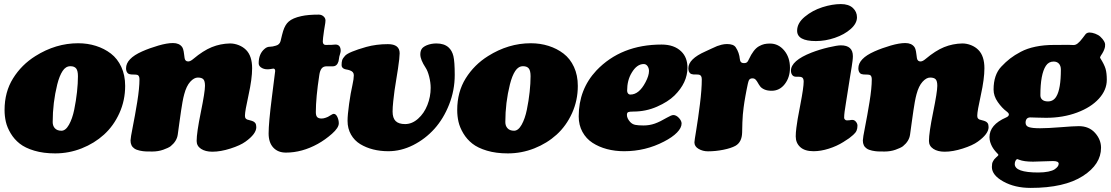

<svg xmlns="http://www.w3.org/2000/svg" viewBox="-20 -730 5458 943"><path d="M2.4 -189.5Q2.4 -278.3 44.2 -345.2Q85.9 -412.1 153.8 -454.6Q253.9 -517.6 363.8 -517.6Q410.2 -517.6 451.2 -504.6Q492.2 -491.7 524.7 -466.8Q557.1 -441.9 575.9 -401.1Q594.7 -360.4 594.7 -308.1Q594.7 -236.8 566.4 -174.3Q538.1 -111.8 490.7 -68.8Q443.4 -25.9 380.9 -1.2Q318.4 23.4 251 23.4Q193.4 23.4 148.4 10Q103.5 -3.4 76.7 -24.7Q49.8 -45.9 32.5 -75Q15.1 -104 8.8 -131.8Q2.4 -159.7 2.4 -189.5ZM281.7 -87.9Q302.2 -87.9 318.8 -117.4Q335.4 -147 344.5 -191.2Q353.5 -235.4 358.2 -278.3Q362.8 -321.3 362.8 -355.5Q362.8 -382.8 354 -393.8Q345.2 -404.8 325.7 -404.8Q302.7 -404.8 287.4 -381.3Q272 -357.9 261.2 -315.4Q238.8 -225.6 238.8 -130.4Q238.8 -112.3 249 -100.6Q260.3 -87.9 281.7 -87.9Z M1109.9 -516.6Q1131.3 -516.6 1152.8 -508.1Q1174.3 -499.5 1189 -484.4Q1218.3 -454.6 1218.3 -394.5Q1218.3 -342.8 1200.7 -263.2Q1183.1 -183.6 1183.1 -163.1Q1183.1 -153.8 1185.3 -150.1Q1187.5 -146.5 1193.4 -143.1Q1195.3 -142.1 1216.3 -136.7Q1223.6 -134.3 1228.5 -130.9Q1232.9 -127.4 1233.9 -125.5Q1238.8 -118.2 1238.8 -105.5Q1238.8 -72.3 1185.5 -34.2Q1160.6 -16.1 1112.1 -0.5Q1063.5 15.1 1022.9 15.1Q988.8 15.1 967.3 1Q945.8 -13.2 945.8 -37.6Q945.8 -78.1 966.3 -178.5Q986.8 -278.8 986.8 -308.6Q986.8 -332 978.8 -340.6Q970.7 -349.1 951.7 -349.1Q933.1 -349.1 914.3 -328.4Q895.5 -307.6 884.8 -267.1Q880.4 -251.5 876.2 -228.3Q872.1 -205.1 869.4 -186.3Q866.7 -167.5 861.3 -129.2Q856 -90.8 853 -68.8Q848.6 -36.6 817.9 -11.7Q806.6 -3.4 781.7 5.4Q756.8 14.2 727.5 14.2Q706.5 14.2 694.8 13.7Q683.1 13.2 666.5 9.8Q649.9 6.3 640.1 -0.5Q621.1 -13.2 621.1 -40Q621.1 -52.2 632.1 -107.2Q643.1 -162.1 654.1 -229.7Q665 -297.4 665 -340.3Q665 -356.4 656.7 -361.3Q651.4 -364.3 624.5 -364.3L614.7 -366.2Q610.4 -367.7 607.4 -370.6Q599.1 -378.9 599.1 -394.5Q599.1 -442.4 678.2 -477.5Q715.8 -494.1 758.1 -506.3Q800.3 -518.6 829.6 -518.6Q860.4 -518.6 874.5 -499Q877.4 -494.6 879.4 -488.5Q881.3 -482.4 882.1 -477.5Q882.8 -472.7 884.3 -462.2Q885.7 -451.7 886.7 -444.3Q889.6 -428.2 904.3 -428.2Q915 -428.2 929.2 -440.4Q978 -481.4 1020.3 -498.5Q1062.5 -515.6 1109.9 -516.6Z M1531.2 -179.2Q1531.2 -162.1 1537.8 -155Q1544.4 -147.9 1559.6 -147.9Q1569.3 -147.9 1580.1 -151.9Q1589.4 -154.3 1604 -164.1Q1614.7 -170.9 1618.7 -170.9Q1629.9 -170.9 1637 -155.5Q1644 -140.1 1644 -124.5Q1644 -102.5 1610.6 -73Q1577.1 -43.5 1541 -23.4Q1463.4 19.5 1384.3 19.5Q1345.2 19.5 1322.3 -5.1Q1299.3 -29.8 1299.3 -74.7Q1299.3 -126.5 1315.4 -252.9Q1331.5 -379.4 1331.5 -380.9Q1331.5 -393.1 1322.3 -393.1Q1320.8 -393.1 1311.8 -391.4Q1302.7 -389.6 1293.5 -389.6Q1274.4 -389.6 1261.2 -399.4Q1250.5 -407.2 1250.5 -419.4Q1250.5 -466.3 1280.3 -490.7Q1291.5 -500.5 1306.2 -500.5Q1318.4 -500.5 1335.4 -505.9Q1353 -510.7 1357.9 -527.8Q1366.2 -563.5 1370.6 -577.6Q1380.4 -608.9 1397.9 -624Q1417.5 -641.6 1460.4 -650.9Q1493.2 -658.2 1545.4 -658.2Q1559.1 -658.2 1568.8 -649.7Q1578.6 -641.1 1578.6 -629.4Q1578.6 -623.5 1577.6 -617.2Q1576.7 -610.8 1574.7 -599.6Q1572.8 -588.4 1571.3 -578.6Q1565.4 -537.6 1565.4 -526.9Q1565.4 -509.8 1579.1 -509.3Q1591.3 -508.8 1609.9 -509.8Q1612.3 -509.8 1617.9 -510.5Q1623.5 -511.2 1627.4 -511.2Q1653.3 -511.2 1653.3 -480Q1653.3 -475.1 1650.1 -464.8Q1647 -454.6 1646.5 -452.1Q1646 -450.2 1644.8 -441.4Q1643.6 -432.6 1642.6 -428.7Q1635.3 -404.3 1614.7 -404.3H1584Q1567.9 -404.3 1559.6 -393.6Q1551.3 -382.8 1548.3 -361.8Q1531.2 -250.5 1531.2 -179.2Z M1887.2 12.7Q1847.7 12.7 1812.7 3.9Q1777.8 -4.9 1749.3 -22.2Q1720.7 -39.6 1703.9 -69.1Q1687 -98.6 1687 -136.7Q1687 -165.5 1694.6 -219.7Q1702.1 -273.9 1710.9 -312Q1717.8 -343.3 1717.8 -360.4Q1717.8 -377.4 1699.7 -383.8Q1698.7 -383.8 1697 -384.8Q1695.3 -385.7 1694.3 -385.7Q1692.9 -386.2 1689.7 -387Q1686.5 -387.7 1684.3 -388.2Q1682.1 -388.7 1681.2 -388.7L1673.3 -390.6Q1657.7 -396 1657.7 -410.2Q1657.7 -425.3 1660.6 -434.6Q1663.6 -443.8 1674.8 -456.1Q1691.4 -474.6 1778.8 -499.5Q1828.6 -513.2 1885.3 -513.2Q1942.9 -513.2 1942.9 -468.3Q1942.9 -447.8 1934.6 -392.1Q1933.1 -381.8 1927 -344.5Q1920.9 -307.1 1917.7 -285.2Q1914.6 -263.2 1911.4 -232.7Q1908.2 -202.1 1908.2 -182.1Q1908.2 -150.4 1923.1 -135.5Q1938 -120.6 1969.7 -120.6Q2003.9 -120.6 2033.4 -147Q2063 -173.3 2079.1 -214.1Q2095.2 -254.9 2095.2 -298.3Q2095.2 -324.7 2087.9 -353.5Q2080.6 -382.3 2070.3 -397.5Q2044.4 -437 2044.4 -462.4Q2044.4 -478.5 2050.8 -489Q2057.1 -499.5 2076.2 -507.8Q2098.1 -516.6 2123.5 -516.6Q2161.1 -516.6 2182.6 -497.6Q2200.2 -481.9 2206.8 -454.6Q2213.4 -427.2 2213.4 -361.8Q2213.4 -286.6 2186 -217Q2158.7 -147.5 2113.8 -97.4Q2068.8 -47.4 2009.3 -17.3Q1949.7 12.7 1887.2 12.7Z M2225.6 -189.5Q2225.6 -278.3 2267.3 -345.2Q2309.1 -412.1 2377 -454.6Q2477.1 -517.6 2586.9 -517.6Q2633.3 -517.6 2674.3 -504.6Q2715.3 -491.7 2747.8 -466.8Q2780.3 -441.9 2799.1 -401.1Q2817.9 -360.4 2817.9 -308.1Q2817.9 -236.8 2789.6 -174.3Q2761.2 -111.8 2713.9 -68.8Q2666.5 -25.9 2604 -1.2Q2541.5 23.4 2474.1 23.4Q2416.5 23.4 2371.6 10Q2326.7 -3.4 2299.8 -24.7Q2272.9 -45.9 2255.6 -75Q2238.3 -104 2231.9 -131.8Q2225.6 -159.7 2225.6 -189.5ZM2504.9 -87.9Q2525.4 -87.9 2542 -117.4Q2558.6 -147 2567.6 -191.2Q2576.7 -235.4 2581.3 -278.3Q2585.9 -321.3 2585.9 -355.5Q2585.9 -382.8 2577.1 -393.8Q2568.4 -404.8 2548.8 -404.8Q2525.9 -404.8 2510.5 -381.3Q2495.1 -357.9 2484.4 -315.4Q2461.9 -225.6 2461.9 -130.4Q2461.9 -112.3 2472.2 -100.6Q2483.4 -87.9 2504.9 -87.9Z M3229.5 -511.2Q3291.5 -511.2 3326.2 -477.1Q3356.4 -447.8 3356.4 -397.9Q3356.4 -323.7 3292.5 -260.7Q3261.2 -230 3206.8 -206.1Q3152.3 -182.1 3091.3 -182.1Q3071.3 -182.1 3065.2 -179.2Q3059.1 -176.3 3059.1 -165.5Q3059.1 -148.9 3074.7 -131.3Q3085.4 -119.6 3100.3 -116.7Q3115.2 -113.8 3140.6 -113.8Q3169.9 -113.8 3196 -123Q3222.2 -132.3 3255.9 -152.3Q3277.8 -165 3287.1 -165Q3301.3 -165 3314.9 -150.4Q3327.6 -136.2 3327.6 -123.5Q3327.6 -102.1 3304.9 -78.9Q3282.2 -55.7 3241.2 -34.7Q3150.4 12.7 3045.4 12.7Q3000.5 12.7 2960.9 2.2Q2921.4 -8.3 2890.1 -28.6Q2858.9 -48.8 2840.6 -82.3Q2822.3 -115.7 2822.3 -158.2Q2822.3 -291 2909.2 -383.8Q3030.8 -511.2 3229.5 -511.2ZM3076.2 -265.6Q3118.7 -265.6 3150.4 -326.2Q3167.5 -358.4 3167.5 -381.3Q3167.5 -393.1 3161.6 -403.3Q3154.3 -415.5 3141.6 -415.5Q3107.9 -415.5 3082.5 -372.6Q3060.1 -335.9 3060.1 -284.2Q3060.1 -276.4 3064.5 -271Q3068.8 -265.6 3076.2 -265.6Z M3761.7 -516.1Q3803.2 -516.1 3831.5 -482.2Q3859.9 -448.2 3859.9 -397Q3859.9 -350.1 3834.5 -317.1Q3809.1 -284.2 3770 -284.2Q3749 -284.2 3734.6 -290.5Q3720.2 -296.9 3713.6 -305.7Q3707 -314.5 3702.1 -323.5Q3697.3 -332.5 3691.2 -338.9Q3685.1 -345.2 3675.8 -345.2Q3663.1 -345.2 3658.4 -336.2Q3653.8 -327.1 3646 -284.7Q3645 -280.3 3641.1 -258.3Q3637.2 -236.3 3636.2 -229.7Q3635.3 -223.1 3632.3 -202.4Q3629.4 -181.6 3628.4 -167.2Q3627.4 -152.8 3626.2 -129.2Q3625 -105.5 3625 -79.6Q3624 -31.7 3591.8 -13.7Q3570.3 -2 3532.5 5.6Q3494.6 13.2 3457 13.2Q3431.6 13.2 3411.1 1.2Q3390.6 -10.7 3390.6 -30.8Q3390.6 -38.1 3399.7 -92.3Q3408.7 -146.5 3417.7 -218.5Q3426.8 -290.5 3426.8 -340.3Q3426.8 -360.4 3413.1 -363.3Q3408.7 -364.3 3386.2 -364.3L3376.5 -366.2Q3372.1 -367.7 3369.1 -370.6Q3360.8 -378.9 3360.8 -394.5Q3360.8 -440.4 3444.8 -477.5Q3453.1 -481.4 3473.9 -491Q3494.6 -500.5 3502.2 -503.7Q3509.8 -506.8 3523.7 -510.3Q3537.6 -513.7 3550.8 -513.7Q3583.5 -513.7 3593.8 -497.1Q3610.8 -471.7 3613.8 -439Q3615.7 -419.9 3633.8 -419.9Q3643.6 -419.9 3648.4 -423.8Q3653.3 -427.7 3657.7 -438Q3668.9 -462.4 3681.4 -478.8Q3693.8 -495.1 3707.8 -502.9Q3721.7 -510.7 3733.9 -513.4Q3746.1 -516.1 3761.7 -516.1Z M3895 -579.1Q3895 -616.7 3932.9 -647.9Q3970.7 -679.2 4019.3 -694.6Q4067.9 -710 4109.9 -710Q4147.9 -710 4168.5 -691.2Q4189 -672.4 4189 -645Q4189 -614.7 4158 -587.4Q4127 -560.1 4080.3 -544.2Q4033.7 -528.3 3987.3 -528.3Q3895 -528.3 3895 -579.1ZM3911.1 -217.3Q3927.2 -300.8 3927.2 -329.1Q3927.2 -345.2 3918.9 -350.1Q3913.6 -353 3904.3 -353H3891.6Q3885.7 -353 3880.9 -354.5Q3876.5 -356 3873.5 -358.9Q3864.7 -367.7 3864.7 -382.8Q3864.7 -432.1 3965.8 -471.7Q4006.3 -487.3 4049.1 -497.3Q4091.8 -507.3 4109.9 -507.3Q4168.9 -507.3 4168.9 -454.1Q4168.9 -444.3 4167.2 -430.9Q4165.5 -417.5 4163.1 -402.1Q4160.6 -386.7 4154.5 -349.6Q4148.4 -312.5 4142.6 -273.9Q4140.1 -257.8 4135.3 -228Q4130.4 -198.2 4128.2 -181.4Q4126 -164.6 4126 -151.4Q4126 -146.5 4130.1 -142.6Q4134.3 -138.7 4139.6 -138.7Q4146 -138.7 4153.8 -139.6Q4159.7 -141.1 4166.5 -141.1Q4176.3 -141.1 4183.8 -132.1Q4191.4 -123 4191.4 -112.8Q4191.4 -99.1 4187 -88.6Q4182.6 -78.1 4170.4 -67.4Q4158.2 -56.6 4150.4 -51Q4142.6 -45.4 4121.6 -32.2Q4089.8 -12.2 4050.5 0.2Q4011.2 12.7 3975.6 12.7Q3932.6 12.7 3910.4 -7.6Q3888.2 -27.8 3888.2 -60.1Q3888.2 -78.6 3891.4 -102.8Q3894.5 -127 3897.7 -145.5Q3900.9 -164.1 3911.1 -217.3Z M4706.5 -516.6Q4728 -516.6 4749.5 -508.1Q4771 -499.5 4785.6 -484.4Q4814.9 -454.6 4814.9 -394.5Q4814.9 -342.8 4797.4 -263.2Q4779.8 -183.6 4779.8 -163.1Q4779.8 -153.8 4782 -150.1Q4784.2 -146.5 4790 -143.1Q4792 -142.1 4813 -136.7Q4820.3 -134.3 4825.2 -130.9Q4829.6 -127.4 4830.6 -125.5Q4835.4 -118.2 4835.4 -105.5Q4835.4 -72.3 4782.2 -34.2Q4757.3 -16.1 4708.7 -0.5Q4660.2 15.1 4619.6 15.1Q4585.4 15.1 4564 1Q4542.5 -13.2 4542.5 -37.6Q4542.5 -78.1 4563 -178.5Q4583.5 -278.8 4583.5 -308.6Q4583.5 -332 4575.4 -340.6Q4567.4 -349.1 4548.3 -349.1Q4529.8 -349.1 4511 -328.4Q4492.2 -307.6 4481.4 -267.1Q4477.1 -251.5 4472.9 -228.3Q4468.8 -205.1 4466.1 -186.3Q4463.4 -167.5 4458 -129.2Q4452.6 -90.8 4449.7 -68.8Q4445.3 -36.6 4414.6 -11.7Q4403.3 -3.4 4378.4 5.4Q4353.5 14.2 4324.2 14.2Q4303.2 14.2 4291.5 13.7Q4279.8 13.2 4263.2 9.8Q4246.6 6.3 4236.8 -0.5Q4217.8 -13.2 4217.8 -40Q4217.8 -52.2 4228.8 -107.2Q4239.7 -162.1 4250.7 -229.7Q4261.7 -297.4 4261.7 -340.3Q4261.7 -356.4 4253.4 -361.3Q4248 -364.3 4221.2 -364.3L4211.4 -366.2Q4207 -367.7 4204.1 -370.6Q4195.8 -378.9 4195.8 -394.5Q4195.8 -442.4 4274.9 -477.5Q4312.5 -494.1 4354.7 -506.3Q4397 -518.6 4426.3 -518.6Q4457 -518.6 4471.2 -499Q4474.1 -494.6 4476.1 -488.5Q4478 -482.4 4478.8 -477.5Q4479.5 -472.7 4481 -462.2Q4482.4 -451.7 4483.4 -444.3Q4486.3 -428.2 4501 -428.2Q4511.7 -428.2 4525.9 -440.4Q4574.7 -481.4 4616.9 -498.5Q4659.2 -515.6 4706.5 -516.6Z M4859.9 -290Q4859.9 -362.8 4897.9 -402.8Q4919.4 -425.8 4941.2 -442.6Q4962.9 -459.5 4993.9 -475.8Q5024.9 -492.2 5065.9 -500.7Q5106.9 -509.3 5156.2 -509.3Q5175.8 -509.3 5198.2 -509.5Q5220.7 -509.8 5225.1 -509.8Q5230 -509.8 5239.7 -509.3Q5249.5 -508.8 5252.4 -508.8Q5263.2 -508.8 5272.9 -516.6Q5284.2 -525.4 5297.4 -543.2Q5310.5 -561 5312.5 -563Q5319.8 -570.3 5331.5 -570.3Q5343.3 -570.3 5359.1 -564.5Q5375 -558.6 5384.8 -549.3Q5396.5 -538.1 5402.1 -528.3Q5407.7 -518.6 5407.7 -512.5Q5407.7 -506.3 5407.2 -500Q5403.3 -480 5386.7 -456.5Q5381.3 -448.7 5383.8 -444.8Q5403.8 -413.1 5409.9 -392.1Q5416 -371.1 5416 -337.9Q5416 -288.1 5377.2 -245.4Q5338.4 -202.6 5269.5 -177Q5200.7 -151.4 5117.7 -151.4Q5103 -151.4 5074 -152.3Q5044.9 -153.3 5041 -153.3Q5028.8 -153.3 5022.9 -146.5Q5017.1 -139.2 5017.1 -127.4Q5017.1 -111.3 5033.4 -105.7Q5049.8 -100.1 5088.4 -100.1Q5125.5 -100.1 5189.5 -105.2Q5253.4 -110.4 5278.8 -110.4Q5328.6 -110.4 5358.2 -77.4Q5387.7 -44.4 5387.7 -4.4Q5387.7 77.1 5298.8 134.3Q5208 192.9 5042 192.9Q4964.4 192.9 4908 161.6Q4851.6 130.4 4851.6 90.3Q4851.6 81.1 4852.8 74.2Q4854 67.4 4857.9 61Q4861.8 54.7 4863.3 52.5Q4864.7 50.3 4872.1 43.5Q4879.4 36.6 4880.9 35.2Q4883.8 32.2 4883.8 30.3L4879.9 24.9L4877 22Q4874 19 4872.6 17.3Q4871.1 15.6 4867.7 11.7Q4864.3 7.8 4862.3 4.9Q4860.4 2 4856.9 -2.9Q4853.5 -7.8 4851.6 -12Q4849.6 -16.1 4847.2 -21.7Q4844.7 -27.3 4843.3 -32.5Q4841.8 -37.6 4840.8 -43.9Q4839.8 -50.3 4839.8 -56.6Q4839.8 -117.2 4920.9 -152.8Q4935.1 -158.7 4935.1 -168Q4935.1 -174.3 4923.3 -183.1Q4901.4 -199.2 4880.6 -228.8Q4859.9 -258.3 4859.9 -290ZM5127 -231.9Q5154.3 -231.9 5168.5 -256.8Q5190.4 -293.5 5190.4 -388.2Q5190.4 -406.7 5180.9 -417.2Q5171.4 -427.7 5154.8 -427.7Q5130.4 -427.7 5116.7 -406.7Q5089.8 -365.7 5089.8 -262.2Q5089.8 -248 5099.4 -240Q5108.9 -231.9 5127 -231.9ZM4963.9 75.7Q4963.9 117.2 5079.1 117.2Q5107.9 117.2 5128.9 112.8Q5149.9 108.4 5160.2 101.3Q5170.4 94.2 5175 87.6Q5179.7 81.1 5179.7 74.2Q5179.7 61 5151.9 61Q5131.3 61 5102.5 62.5Q5073.7 64 5053.7 64Q5009.3 64 4985.8 54.7Q4977.1 51.3 4976.6 51.3Q4973.1 51.3 4968.8 57.6Q4963.9 64.9 4963.9 75.7Z"/></svg>

Font: Cooper* Black
Style: Italic
Weight: 900
Italic angle: -7°
Designer: Owen Earl
Foundry: indestructible type*
Version: Version 0.001